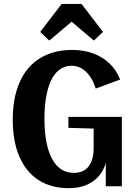

<svg xmlns="http://www.w3.org/2000/svg" viewBox="-20 -970 706 1000"><path d="M337.9 10Q246.2 10 180.9 -32.1Q115.5 -74.1 81 -154.1Q46.4 -234.1 46.4 -347.2Q46.4 -416.3 59.8 -473.3Q73.1 -530.3 98.7 -574.1Q124.3 -617.9 161.8 -648.2Q199.4 -678.4 248.2 -694.2Q297.1 -710 355.6 -710Q415.8 -710 465.3 -691.7Q514.9 -673.5 551.1 -638.9Q587.3 -604.3 605.5 -555.5L478.5 -508.7Q461 -564.8 427.9 -596.2Q394.8 -627.6 353 -627.6Q326.2 -627.6 303.8 -615.9Q281.5 -604.2 264.2 -581.3Q246.9 -558.5 235.4 -524.8Q223.9 -491.1 217.7 -448.1Q211.5 -405 211.5 -352.8Q211.5 -216.4 251.1 -142.9Q290.8 -69.5 364.6 -69.5Q414.7 -69.5 441.3 -103.1Q467.8 -136.8 467.8 -199.3V-336.8L513.1 -299.1L336.3 -304.1V-361.4H614.6V0H531V-158.9L536.5 -152Q527.4 -76.5 474.4 -33.2Q421.4 10 337.9 10ZM236.8 -758.7 189.4 -803.7 301.2 -949.6H404.6L516.4 -803.7L469 -758.7L352.9 -857Z"/></svg>

Font: Sutasoma
Style: Regular
Weight: 400
Designer: Izhar Fathurrohim, Akbar Rohmanto, Arusyal Khofiqoini
Foundry: Kiwari Kolektiv
Version: Version 1.102